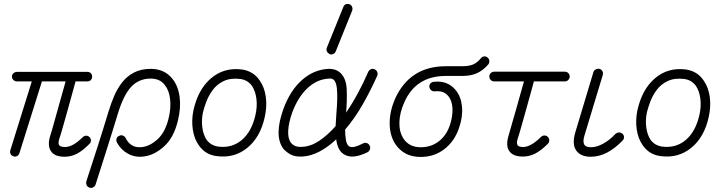

<svg xmlns="http://www.w3.org/2000/svg" viewBox="-20 -760 3557 948"><path d="M299 14Q250 14 231.5 -13.5Q213 -41 228 -90Q235 -111 245 -147.5Q255 -184 266.5 -224.5Q278 -265 288 -301Q298 -337 304 -358H187L76 -4Q73 6 64.5 10.5Q56 15 47 12Q37 9 32.5 0.5Q28 -8 31 -18L137 -358H64Q54 -358 46.5 -365Q39 -372 39 -382Q39 -392 46.5 -398.5Q54 -405 64 -405H412Q422 -405 428.5 -398.5Q435 -392 435 -382Q435 -372 428.5 -365Q422 -358 412 -358H353Q349 -343 339 -306.5Q329 -270 316.5 -225.5Q304 -181 292.5 -140Q281 -99 273 -75Q265 -51 273 -42Q278 -37 286 -35.5Q294 -34 299 -34Q320 -34 341 -45.5Q362 -57 389 -83Q396 -90 405.5 -90Q415 -90 422 -83Q429 -76 429 -66.5Q429 -57 422 -50Q389 -16 360 -1Q331 14 299 14Z M421 166Q412 163 408 154.5Q404 146 406 137Q406 136 414 111.5Q422 87 435 47Q448 7 463 -39.5Q478 -86 492 -131.5Q506 -177 517 -213Q528 -249 543.5 -285.5Q559 -322 582.5 -352.5Q606 -383 641 -401.5Q676 -420 724 -420Q793 -420 832 -370Q860 -335 867 -280.5Q874 -226 858 -163Q838 -80 789.5 -36.5Q741 7 688 13Q647 18 612 -1Q577 -20 557 -57Q553 -66 555.5 -75.5Q558 -85 568 -89Q576 -94 585.5 -91Q595 -88 600 -79Q626 -26 683 -34Q722 -39 759 -73.5Q796 -108 812 -174Q825 -226 820 -270Q815 -314 794 -340Q770 -372 724 -372Q666 -372 628 -331.5Q590 -291 562 -199Q551 -163 537 -117.5Q523 -72 508 -25Q493 22 480.5 61.5Q468 101 460 125.5Q452 150 452 151Q449 160 440 165Q431 170 421 166Z M1052 11Q995 5 962 -42Q939 -74 932 -120Q925 -166 935 -215Q958 -319 1022 -373.5Q1086 -428 1174 -417Q1231 -409 1262 -363Q1286 -329 1292.5 -281.5Q1299 -234 1287 -181Q1265 -82 1201 -30Q1137 22 1052 11ZM1059 -36Q1125 -28 1173.5 -68.5Q1222 -109 1241 -191Q1251 -234 1246 -272.5Q1241 -311 1224 -336Q1203 -365 1167 -370Q1118 -376 1084 -359.5Q1050 -343 1029.5 -314.5Q1009 -286 998 -256Q987 -226 982 -205Q974 -167 979 -130.5Q984 -94 1000 -70Q1021 -41 1059 -36Z M1474 13Q1434 15 1411.5 1Q1389 -13 1378 -27Q1355 -59 1355.5 -108Q1356 -157 1379 -221Q1412 -312 1470 -364Q1528 -416 1601 -420Q1640 -421 1663 -398Q1690 -370 1692 -317.5Q1694 -265 1689 -204Q1721 -251 1749 -303.5Q1777 -356 1798 -405Q1803 -415 1812 -418.5Q1821 -422 1829 -418Q1839 -414 1842.5 -405Q1846 -396 1843 -387Q1812 -317 1772 -246.5Q1732 -176 1684 -120Q1684 -91 1688 -68.5Q1692 -46 1703 -38Q1721 -25 1773 -52Q1782 -57 1791.5 -53.5Q1801 -50 1805 -41Q1810 -32 1806.5 -22.5Q1803 -13 1794 -8Q1718 29 1677 1Q1660 -10 1651.5 -29Q1643 -48 1640 -72Q1601 -35 1559 -12.5Q1517 10 1474 13ZM1472 -35Q1515 -37 1556.5 -65Q1598 -93 1637 -137Q1638 -152 1639 -168.5Q1640 -185 1641 -201Q1644 -234 1645 -267Q1646 -300 1643 -326.5Q1640 -353 1629 -365Q1626 -368 1620.5 -370.5Q1615 -373 1604 -372Q1546 -369 1499 -325.5Q1452 -282 1423 -205Q1405 -154 1403 -115Q1401 -76 1416 -56Q1434 -32 1472 -35ZM1638 -507Q1634 -497 1625 -493Q1616 -489 1607 -493Q1598 -498 1594 -506.5Q1590 -515 1594 -525L1675 -725Q1679 -736 1687.5 -739Q1696 -742 1706 -739Q1715 -735 1718.5 -726Q1722 -717 1719 -708Z M2057 15Q1974 15 1931 -50Q1904 -93 1904 -151.5Q1904 -210 1930 -271Q2003 -433 2181 -433H2262Q2295 -433 2315.5 -441.5Q2336 -450 2354 -472Q2360 -480 2369.5 -481.5Q2379 -483 2387 -476Q2395 -470 2396 -460Q2397 -450 2391 -442Q2366 -413 2336 -399Q2306 -385 2262 -385H2181Q2032 -385 1975 -252Q1953 -202 1952 -155Q1951 -108 1972 -76Q2000 -33 2057 -33Q2109 -33 2147 -62.5Q2185 -92 2202 -144Q2216 -188 2214 -225.5Q2212 -263 2194 -285Q2171 -314 2127 -309Q2117 -308 2109.5 -314Q2102 -320 2100 -330Q2099 -340 2105 -347.5Q2111 -355 2121 -356Q2190 -364 2230 -315Q2256 -284 2261 -234.5Q2266 -185 2247 -130Q2225 -63 2174.5 -24Q2124 15 2057 15Z M2562 13Q2513 13 2494.5 -14Q2476 -41 2491 -90Q2497 -112 2507.5 -148Q2518 -184 2529.5 -224.5Q2541 -265 2551 -301Q2561 -337 2567 -358H2420Q2410 -358 2403 -365.5Q2396 -373 2396 -382Q2396 -392 2403 -399Q2410 -406 2420 -406H2769Q2779 -406 2786 -399Q2793 -392 2793 -382Q2793 -373 2786 -365.5Q2779 -358 2769 -358H2616Q2612 -343 2602 -306.5Q2592 -270 2579.5 -225.5Q2567 -181 2555.5 -140Q2544 -99 2536 -75Q2529 -53 2536 -42Q2541 -37 2549 -35.5Q2557 -34 2562 -34Q2601 -34 2651 -84Q2659 -91 2668.5 -91Q2678 -91 2685 -84Q2692 -77 2692 -67Q2692 -57 2685 -50Q2652 -17 2623 -2Q2594 13 2562 13Z M2897 14Q2847 14 2825 -17Q2803 -48 2821 -108L2910 -404Q2913 -413 2922 -417.5Q2931 -422 2940 -420Q2950 -417 2954.5 -408.5Q2959 -400 2956 -389L2867 -95Q2855 -60 2867 -43Q2872 -37 2881 -35Q2890 -33 2897 -33Q2926 -33 2958 -50.5Q2990 -68 3019 -99Q3027 -106 3036.5 -106Q3046 -106 3053 -100Q3061 -93 3061 -83Q3061 -73 3054 -66Q2977 14 2897 14Z M3244 11Q3187 5 3154 -42Q3131 -74 3124 -120Q3117 -166 3127 -215Q3150 -319 3214 -373.5Q3278 -428 3366 -417Q3423 -409 3454 -363Q3478 -329 3484.5 -281.5Q3491 -234 3479 -181Q3457 -82 3393 -30Q3329 22 3244 11ZM3251 -36Q3317 -28 3365.5 -68.5Q3414 -109 3433 -191Q3443 -234 3438 -272.5Q3433 -311 3416 -336Q3395 -365 3359 -370Q3310 -376 3276 -359.5Q3242 -343 3221.5 -314.5Q3201 -286 3190 -256Q3179 -226 3174 -205Q3166 -167 3171 -130.5Q3176 -94 3192 -70Q3213 -41 3251 -36Z"/></svg>

Font: Zen Kurenaido
Style: Regular
Weight: 400
Designer: Yoshimichi Ohira
Foundry: Positype
Version: Version 1.001